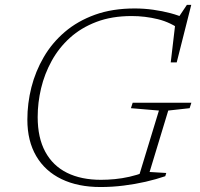

<svg xmlns="http://www.w3.org/2000/svg" viewBox="-20 -742 804 772"><path d="M386 -19Q413 -19 441.8 -21.8Q470.5 -24.5 500.2 -31.2Q530 -38 560 -49L536.5 -27L619 -297.5L506.5 -307L513.5 -329H749.5L742.5 -307L656.5 -297.5L581.5 -50.5L648.5 -46.5L644.5 -33.5Q608 -21 565.5 -11.2Q523 -1.5 477.2 4.2Q431.5 10 384 10Q293.5 10 227.5 -21.8Q161.5 -53.5 125.8 -114.2Q90 -175 90 -261Q90 -326.5 106.2 -390.8Q122.5 -455 155.8 -512.2Q189 -569.5 240.5 -613.5Q292 -657.5 362 -682.8Q432 -708 521.5 -708Q559 -708 596.2 -702.8Q633.5 -697.5 666.2 -688.8Q699 -680 722 -669L693 -665L731.5 -722.5H749L690.5 -491H666.5L687 -665.5L710.5 -619Q667 -652 615 -664.8Q563 -677.5 509.5 -677.5Q429.5 -677.5 367.8 -654Q306 -630.5 261.2 -590Q216.5 -549.5 187.8 -497.2Q159 -445 145.2 -387Q131.5 -329 131.5 -271.5Q131.5 -188 162 -131.8Q192.5 -75.5 249.5 -47.2Q306.5 -19 386 -19Z"/></svg>

Font: Newsreader 9pt ExtraLight
Style: Italic
Weight: 250
Italic angle: -17°
Designer: Hugues Gentile
Foundry: Production Type
Version: Version 1.003